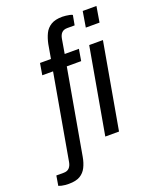

<svg xmlns="http://www.w3.org/2000/svg" viewBox="-241 -826 891 1104"><g transform="rotate(-20 204.0 -274.0)"><path d="M-14 184Q-25 184 -36.5 183Q-48 182 -58.5 179.5Q-69 177 -76 174L-66 114H-21Q1 114 13 101.5Q25 89 29 67L121 -455H55L67 -526H134L149 -612Q156 -646 169 -673Q182 -700 208 -716Q234 -732 278 -732Q288 -732 299.5 -730.5Q311 -729 321.5 -727Q332 -725 339 -721L328 -661H283Q261 -661 249 -649Q237 -637 233 -614L218 -526H305L293 -455H205L113 66Q107 100 93.5 127Q80 154 55 169Q30 184 -14 184ZM384 -627 400 -723H484L468 -627ZM275 0 368 -526H452L359 0Z"/></g></svg>

Font: Archivo SemiCondensed
Style: Italic
Weight: 400
Width: 4
Italic angle: -10°
Designer: Hector Gatti
Foundry: Omnibus-Type
Version: Version 2.001